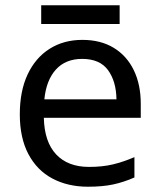

<svg xmlns="http://www.w3.org/2000/svg" viewBox="-20 -697 604 727"><path d="M292 -546Q361 -546 410.5 -516Q460 -486 486.5 -431.5Q513 -377 513 -304V-251H146Q148 -160 192.5 -112.5Q237 -65 317 -65Q368 -65 407.5 -74.5Q447 -84 489 -102V-25Q448 -7 408 1.5Q368 10 313 10Q237 10 178.5 -21Q120 -52 87.5 -113.5Q55 -175 55 -264Q55 -352 84.5 -415Q114 -478 167.5 -512Q221 -546 292 -546ZM291 -474Q228 -474 191.5 -433.5Q155 -393 148 -321H421Q420 -389 389 -431.5Q358 -474 291 -474ZM433 -677V-606H136V-677Z"/></svg>

Font: Noto Sans Mongolian
Style: Regular
Weight: 400
Designer: Monotype Design Team
Foundry: Monotype Imaging Inc.
Version: Version 3.001; ttfautohint (v1.8.4.7-5d5b)